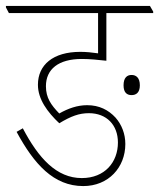

<svg xmlns="http://www.w3.org/2000/svg" viewBox="-40 -642 537 648"><path d="M241 -14C326 -14 383 -77 383 -156C383 -190 371 -221 350 -245C326 -271 295 -287 254 -287C221 -287 190 -276 160 -259C132 -288 115 -312 115 -351C115 -409 158 -443 236 -443C264 -443 291 -440 319 -437V-598H477V-603L466 -622H-20V-617L-10 -598H291V-462C271 -465 250 -467 231 -467C139 -467 88 -423 88 -356C88 -307 120 -264 160 -226C200 -250 227 -260 260 -260C320 -260 358 -220 358 -161C358 -95 314 -41 236 -41C151 -41 90 -108 37 -209L16 -197C75 -88 141 -14 241 -14ZM404 -321C419 -321 432 -329 432 -354C432 -380 419 -389 404 -389C389 -389 377 -380 377 -354C377 -329 389 -321 404 -321Z"/></svg>

Font: Noto Serif Devanagari Condensed Thin
Style: Regular
Weight: 100
Width: 3
Designer: Universal Thirst, Indian Type Foundry and the Monotype Design Team
Foundry: Monotype Imaging Inc.
Version: Version 2.004